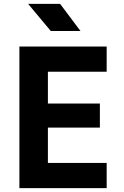

<svg xmlns="http://www.w3.org/2000/svg" viewBox="-20 -970 640 990"><path d="M80 0V-730H530V-600H227V-436H495V-312H227V-130H530V0ZM242 -810 125 -950H290L395 -810Z"/></svg>

Font: JetBrains Mono NL ExtraBold
Style: Regular
Weight: 800
Designer: Philipp Nurullin, Konstantin Bulenkov
Foundry: JetBrains
Version: Version 2.304; ttfautohint (v1.8.4.7-5d5b)